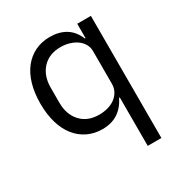

<svg xmlns="http://www.w3.org/2000/svg" viewBox="-170 -652 921 975"><g transform="rotate(-30 290.0 -164.0)"><path d="M415 -84H411Q364 12 260 12Q212 12 173 -7Q134 -26 106.5 -61Q79 -96 64.5 -146Q50 -196 50 -258Q50 -320 64.5 -370Q79 -420 106.5 -455Q134 -490 173 -509Q212 -528 260 -528Q314 -528 352.5 -504.5Q391 -481 411 -432H415V-516H495V200H415ZM282 -60Q309 -60 333.5 -67Q358 -74 376 -87.5Q394 -101 404.5 -120.5Q415 -140 415 -165V-357Q415 -378 404.5 -396.5Q394 -415 376 -428Q358 -441 333.5 -448.5Q309 -456 282 -456Q214 -456 175 -413.5Q136 -371 136 -302V-214Q136 -145 175 -102.5Q214 -60 282 -60Z"/></g></svg>

Font: IBM Plex Sans Devanagari
Style: Regular
Weight: 400
Designer: Mike Abbink, Paul van der Laan, Pieter van Rosmalen, Erin McLaughlin
Foundry: Bold Monday
Version: Version 1.1